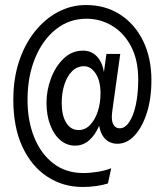

<svg xmlns="http://www.w3.org/2000/svg" viewBox="-20 -732 656 764"><path d="M308.5 12Q231 12 168.5 -28.8Q106 -69.5 69.5 -147.2Q33 -225 33 -335.5Q33 -419 55.8 -487.8Q78.5 -556.5 118.8 -606.8Q159 -657 211.2 -684.5Q263.5 -712 322 -712Q399.5 -712 458.2 -674Q517 -636 549.8 -568.5Q582.5 -501 582.5 -413Q582.5 -339.5 564.2 -282.5Q546 -225.5 515.5 -192.8Q485 -160 447.5 -160Q418 -160 399 -179Q380 -198 374.5 -231.5Q358.5 -194 334.2 -173.2Q310 -152.5 278.5 -152.5Q246 -152.5 220.2 -174.2Q194.5 -196 179.8 -234.8Q165 -273.5 165 -323.5Q165 -372 182.8 -419.8Q200.5 -467.5 233.2 -499Q266 -530.5 310.5 -530.5Q343 -530.5 365 -508Q387 -485.5 393.5 -445L403.5 -517.5H458.5L427.5 -295.5Q426 -286.5 425.5 -278.5Q425 -270.5 425 -266Q425 -245 433.2 -233.2Q441.5 -221.5 456.5 -221.5Q477.5 -221.5 494.2 -246.2Q511 -271 520.5 -315Q530 -359 530 -416Q530 -493.5 501.5 -547.5Q473 -601.5 426 -629.5Q379 -657.5 324 -657.5Q255.5 -657.5 202.5 -615.5Q149.5 -573.5 119.5 -500.2Q89.5 -427 89.5 -334.5Q89.5 -252 116 -186Q142.5 -120 192.2 -81.8Q242 -43.5 311.5 -43.5Q339.5 -43.5 369.8 -48.5Q400 -53.5 422.5 -62.5L409.5 -2Q387.5 5 361.5 8.5Q335.5 12 308.5 12ZM292.5 -214.5Q319 -214.5 338.5 -234.8Q358 -255 369 -288.2Q380 -321.5 380 -361Q380 -410 360.8 -439.2Q341.5 -468.5 314.5 -468.5Q286.5 -468.5 266.5 -448.2Q246.5 -428 236 -394.8Q225.5 -361.5 225.5 -322.5Q225.5 -272.5 243.5 -243.5Q261.5 -214.5 292.5 -214.5Z"/></svg>

Font: Overpass Mono
Style: Regular
Weight: 400
Designer: Delve Withrington, Dave Bailey
Foundry: Delve Fonts LLC
Version: Version 4.000